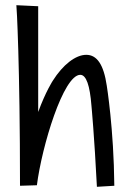

<svg xmlns="http://www.w3.org/2000/svg" viewBox="-20 -725 496 739"><path d="M420 -10C418 -229 391 -395 391 -395C379 -477 353 -514 312 -514C271 -514 222 -476 183 -414C183 -414 156 -373 127 -294V-701L43 -705C44 -705 57 -473 57 -10L122 -12C141 -162 224 -437 289 -437C312 -437 326 -396 332 -318C332 -318 343 -203 353 -6Z"/></svg>

Font: Englebert
Style: Regular
Weight: 400
Designer: Astigmatic (AOETI)
Foundry: Astigmatic (AOETI)
Version: Version 1.000